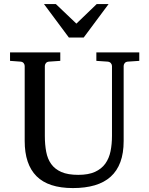

<svg xmlns="http://www.w3.org/2000/svg" viewBox="-20 -936 752 972"><path d="M627 -624Q616.2 -623 611.1 -616.2Q606 -609.4 606 -602.1V-222.2Q606 -160.6 589.4 -115.7Q572.8 -70.8 540.3 -41.5Q507.8 -12.2 459.7 2Q411.6 16.1 349.1 16.1Q225.1 16.1 165 -43.9Q105 -104 105 -222.2V-602.1Q105 -609.4 99.9 -616.2Q94.7 -623 84 -624L30.8 -627.9V-670.9H285.2V-627.9L228 -624Q217.3 -623 212.2 -616.2Q207 -609.4 207 -602.1V-248Q207 -204.1 213.9 -167.7Q220.7 -131.3 239.3 -105.5Q257.8 -79.6 290.8 -65.2Q323.7 -50.8 376 -50.8Q427.7 -50.8 460.9 -65.9Q494.1 -81.1 513.2 -107.7Q532.2 -134.3 539.6 -170.4Q546.9 -206.5 546.9 -248V-602.1Q546.9 -609.4 541.3 -616.2Q535.6 -623 524.9 -624L467.8 -627.9V-670.9H685.1V-627.9ZM403.8 -746.1H328.6L202.6 -915.5H262.7L366.7 -816.4L469.7 -915.5H529.8Z"/></svg>

Font: Charis SIL APac
Style: Regular
Weight: 400
Foundry: SIL International
Version: Version 5.000